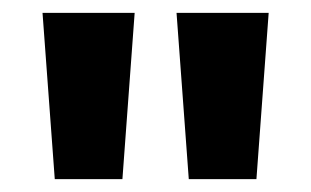

<svg xmlns="http://www.w3.org/2000/svg" viewBox="-20 -734 483 298"><path d="M189 -714 170 -456H65L46 -714ZM397 -714 378 -456H273L254 -714Z"/></svg>

Font: Noto Sans ExtraCondensed
Style: Bold
Weight: 700
Width: 2
Designer: Monotype Design Team
Foundry: Monotype Imaging Inc.
Version: Version 2.013; ttfautohint (v1.8.4.7-5d5b)